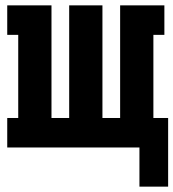

<svg xmlns="http://www.w3.org/2000/svg" viewBox="-20 -550 647 716"><path d="M607 146H500V0H7V-110H48V-420H7V-530H172V-110H238V-530H362V-110H428V-530H593V-420H552V-110H607Z"/></svg>

Font: Iosevka Slab XBdEx
Style: Regular
Weight: 800
Width: 7
Monospace: yes
Designer: Belleve Invis
Foundry: Belleve Invis
Version: Version 11.1.0; ttfautohint (v1.8.3)